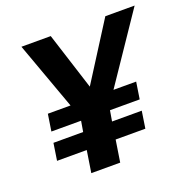

<svg xmlns="http://www.w3.org/2000/svg" viewBox="-120 -784 885 899"><g transform="rotate(-20 322.0 -334.0)"><path d="M76 -247 89 -331H202L80 -668H226L317 -383L498 -668H644L416 -331H529L516 -247H368L359 -194H507L494 -109H346L329 0H185L202 -109H54L67 -194H215L224 -247Z"/></g></svg>

Font: Rambla
Style: Bold Italic
Weight: 700
Italic angle: -12°
Designer: Martin Sommaruga
Foundry: Martin Sommaruga
Version: Version 1.001